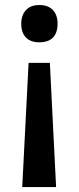

<svg xmlns="http://www.w3.org/2000/svg" viewBox="-20 -566 316 767"><path d="M94.2 -314.9H179.2L204.1 181.2H68.8ZM210 -471.2Q210 -435.1 191.7 -416Q173.3 -397 137.2 -397Q102.1 -397 83.5 -416.3Q64.9 -435.5 64.9 -471.2Q64.9 -504.9 83.5 -525.4Q102.1 -545.9 137.2 -545.9Q172.4 -545.9 191.2 -526.1Q210 -506.3 210 -471.2Z"/></svg>

Font: Open Sans Semibold
Style: Regular
Weight: 600
Foundry: Ascender Corporation
Version: Version 1.10; ttfautohint (v1.5.65-e2d9)